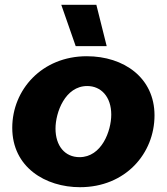

<svg xmlns="http://www.w3.org/2000/svg" viewBox="-20 -766 694 799"><path d="M313 13C502 13 623 -127 623 -286C623 -442 496 -532 341 -532C155 -532 31 -393 31 -234C31 -70 169 13 313 13ZM311 -112C250 -112 211 -159 211 -231C211 -298 251 -408 343 -408C400 -408 443 -364 443 -289C443 -221 403 -112 311 -112ZM295 -574H424L381 -746H235Z"/></svg>

Font: Fixel Display ExtraBold
Style: Italic
Weight: 800
Italic angle: -10°
Designer: AlfaBravo + MacPaw
Foundry: Kyrylo Tkachov, Marchela Mozhyna, Serhii Makarenko, Maria Weinstein, Zakhar Kryvoshyya
Version: Version 1.210;Glyphs 3.2 (3217)